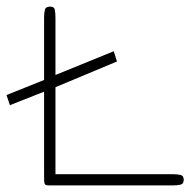

<svg xmlns="http://www.w3.org/2000/svg" viewBox="-33 -564 595 584"><path d="M-13.2 -274.9 101.1 -320.8V-509.8Q101.1 -524.9 103.5 -534.4Q106 -543.9 120.1 -543.9Q131.8 -543.9 133.8 -533.9Q135.7 -523.9 135.7 -509.8V-335.9L313 -408.2L322.8 -377L135.7 -298.8V-34.2H491.2Q505.4 -34.2 515.6 -32Q525.9 -29.8 525.9 -17.1Q525.9 -4.4 515.6 -2.2Q505.4 0 491.2 0H120.1Q112.8 0 109.1 -0.5Q105.5 -1 103.5 -3.9Q101.6 -6.8 101.3 -13.9Q101.1 -21 101.1 -34.2V-285.2L-2.9 -244.1Z"/></svg>

Font: Gruppo
Style: Regular
Weight: 400
Foundry: Vernon Adams
Version: Version 1.000